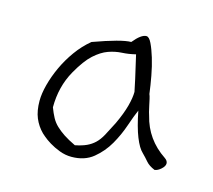

<svg xmlns="http://www.w3.org/2000/svg" viewBox="-66 -475 598 539"><g transform="rotate(15 233.0 -206.0)"><path d="M436 -80Q445 -74 445 -66Q445 -58 435.5 -49.5Q426 -41 417 -40Q400 -47 391.5 -57Q383 -67 373 -77Q361 -88 350 -115.5Q339 -143 330 -189Q322 -171 312 -141.5Q302 -112 286 -84Q270 -56 245 -35.5Q220 -15 182 -15Q164 -15 147 -21.5Q130 -28 117 -36Q104 -44 96 -51Q88 -58 88 -58Q72 -74 63.5 -94.5Q55 -115 55 -144Q55 -165 62 -191.5Q69 -218 81.5 -245Q94 -272 112 -297Q130 -322 153 -341Q233 -370 261 -370Q283 -397 298 -397Q306 -397 313.5 -381.5Q321 -366 328 -343Q335 -320 340 -293Q345 -266 348 -242Q350 -238 352 -229Q354 -220 356 -210.5Q358 -201 360 -193Q362 -185 363 -183Q379 -118 436 -80ZM306 -237Q304 -247 298.5 -272.5Q293 -298 283 -340Q263 -335 243.5 -334Q224 -333 204.5 -326Q185 -319 165 -301Q145 -283 123 -244Q96 -196 96 -136Q102 -120 108.5 -108Q115 -96 125 -86.5Q135 -77 148.5 -68Q162 -59 183 -49Q203 -53 216 -59Q229 -65 239 -74.5Q249 -84 257.5 -99.5Q266 -115 278 -139Q293 -171 299.5 -195.5Q306 -220 306 -237Z"/></g></svg>

Font: Gaegu Light
Style: Regular
Weight: 300
Designer: JIKJI
Foundry: JIKJI
Version: Version 1.00